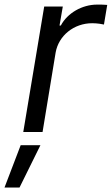

<svg xmlns="http://www.w3.org/2000/svg" viewBox="-70 -574 487 835"><path d="M31.2 0H115.1L171.9 -345.2C184.7 -419 251.4 -473 331 -473C353.7 -473 376.4 -468.8 382.1 -467.3L396.3 -552.6C386.4 -554 365.1 -554 352.3 -554C286.9 -554 223 -517 194.6 -463.1H188.9L203.1 -545.5H122.2ZM-50.4 241.5H14.9L105.8 57.5H19.9Z"/></svg>

Font: Margiela Sans
Style: Italic
Weight: 400
Italic angle: -9.39999°
Designer: Stefan Endress, Andreas Faust
Version: Version 1.100;FEAKit 1.0